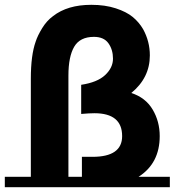

<svg xmlns="http://www.w3.org/2000/svg" viewBox="-58 -777 725 797"><path d="M-38 0V-43H70V-450Q70 -548 90 -604Q98 -629 117 -660Q136 -691 162 -710Q222 -757 321 -757Q378 -757 422.5 -742.5Q467 -728 493 -706.5Q519 -685 536 -656Q564 -605 564 -547Q564 -454 487 -391Q546 -372 575.5 -322.5Q605 -273 605 -212Q605 -99 517 -43H647V0ZM332 -624Q274 -624 250 -583Q226 -542 226 -463V-43H282V-126H326Q449 -126 449 -212Q449 -307 334 -307Q313 -307 279 -304V-425Q346 -435 378.5 -465.5Q411 -496 411 -533.5Q411 -571 392 -597.5Q373 -624 332 -624Z"/></svg>

Font: Montserrat Subrayada
Style: Bold
Weight: 700
Version: Version 2.001